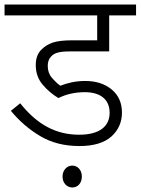

<svg xmlns="http://www.w3.org/2000/svg" viewBox="-20 -642 618 844"><path d="M353 -236.8C417 -236.8 461.9 -208.5 461.9 -146C461.9 -87.4 418.5 -49.8 328.1 -49.8C228 -49.8 145 -92.3 68.8 -188L27.8 -154.8C65.4 -109.4 108.4 -72.3 157.2 -43.5C205.6 -14.6 263.2 0 329.1 0C391.6 0 438.5 -14.2 469.7 -42C500.5 -69.8 516.1 -105 516.1 -147C516.1 -189.5 501 -223.6 471.2 -248.5C440.9 -273.4 402.3 -286.1 355 -286.1C310.5 -286.1 275.9 -276.9 245.1 -265.1C232.4 -274.4 220.2 -286.1 208 -300.3C195.8 -314.5 189.9 -332 189.9 -352.1C189.9 -370.1 194.8 -383.8 205.1 -394C219.2 -409.7 241.2 -416 288.1 -416H460V-574.2H578.1V-622.1H0V-574.2H407.2V-464.8H295.9C260.3 -464.8 232.4 -461.4 212.9 -455.1C192.9 -448.2 176.8 -438.5 164.1 -425.8C146.5 -410.2 137.2 -386.7 137.2 -356C137.2 -322.8 147 -294.4 167 -270.5C187 -246.6 210 -227.1 236.8 -210.9C272 -228.5 311.5 -236.8 353 -236.8ZM254.9 133.8C254.9 163.1 274.4 182.1 297.9 182.1C321.8 182.1 339.8 163.1 339.8 133.8C339.8 106 321.8 85.9 297.9 85.9C274.4 85.9 254.9 106 254.9 133.8Z"/></svg>

Font: Noto Reveo Sans
Style: Regular
Weight: 300
Designer: Monotype Design Team
Foundry: Monotype Imaging Inc.
Version: Version 2.007